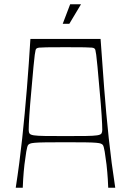

<svg xmlns="http://www.w3.org/2000/svg" viewBox="-20 -883 616 903"><path d="M54 0Q72 -116 84.5 -233Q97 -350 106.5 -467Q116 -584 123 -700H453Q461 -584 470 -467Q479 -350 491.5 -233Q504 -116 522 0H489Q489 -8 487 -40.5Q485 -73 481 -109Q477 -142 472.5 -169.5Q468 -197 463 -202Q460 -205 454.5 -207.5Q449 -210 432.5 -211.5Q416 -213 382 -213.5Q348 -214 288 -214Q228 -214 194 -213.5Q160 -213 143.5 -211.5Q127 -210 121.5 -207.5Q116 -205 113 -202Q108 -197 103.5 -169.5Q99 -142 95 -109Q91 -73 89 -40.5Q87 -8 87 0ZM288 -243Q350 -243 385 -243.5Q420 -244 436.5 -246.5Q453 -249 457 -255Q461 -261 461 -272Q461 -293 458 -340.5Q455 -388 448 -463Q442 -531 438.5 -569.5Q435 -608 432.5 -625.5Q430 -643 428.5 -648Q427 -653 424 -655Q421 -658 412.5 -659Q404 -660 376.5 -660.5Q349 -661 288 -661Q227 -661 199.5 -660.5Q172 -660 164 -659Q156 -658 152 -655Q149 -653 147.5 -648Q146 -643 143.5 -625.5Q141 -608 137.5 -569.5Q134 -531 128 -463Q121 -388 118 -340.5Q115 -293 115 -272Q115 -261 119 -255Q123 -249 139.5 -246.5Q156 -244 191 -243.5Q226 -243 288 -243ZM275 -771 310 -863H361L306 -771Z"/></svg>

Font: Ojuju ExtraLight
Style: Regular
Weight: 200
Designer: Chisaokwu Joboson, Mirko Velimirovic
Foundry: Udi Foundry
Version: Version 1.000